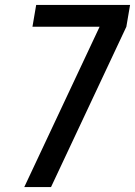

<svg xmlns="http://www.w3.org/2000/svg" viewBox="-20 -755 545 775"><path d="M78 0 382 -647H111L126 -735H505L490 -647L186 0Z"/></svg>

Font: Iosevka SS04 Semibold Oblique
Style: Regular
Weight: 600
Italic angle: -9°
Monospace: yes
Designer: Belleve Invis
Foundry: Belleve Invis
Version: Version 19.0.0; ttfautohint (v1.8.4)